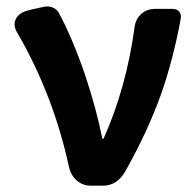

<svg xmlns="http://www.w3.org/2000/svg" viewBox="-20 -588 617 608"><path d="M268 0Q242 0 223 -16.5Q204 -33 198 -61Q149 -287 35 -484Q20 -508 30.5 -528.5Q41 -549 73 -556L76 -557L117 -566Q132 -570 146 -564.5Q160 -559 166 -548Q209 -468 249 -352Q286 -241 304 -149H308Q380 -310 406 -501Q409 -527 427 -543.5Q445 -560 473 -560H485H525Q540 -560 547.5 -551Q555 -542 552 -527Q528 -397 489 -287Q447 -170 376 -44Q350 0 306 0Z"/></svg>

Font: GenSenRounded2 TW B
Style: Regular
Weight: 700
Version: Version 2.000;PS 2;hotconv 16.6.51;makeotf.lib2.5.65220 DEVE